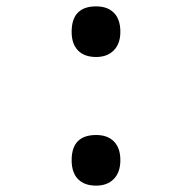

<svg xmlns="http://www.w3.org/2000/svg" viewBox="-20 -572 603 603"><path d="M282 -393Q245 -393 225 -413.5Q205 -434 205 -472Q205 -552 282 -552Q318 -552 338 -531.5Q358 -511 358 -472Q358 -435 337.5 -414Q317 -393 282 -393ZM282 11Q245 11 225 -9.5Q205 -30 205 -69Q205 -148 282 -148Q318 -148 338 -127.5Q358 -107 358 -69Q358 -31 337.5 -10Q317 11 282 11Z"/></svg>

Font: Noto Sans Mono SemiCondensed SemiBold
Style: Regular
Weight: 600
Width: 4
Designer: Monotype Design Team
Foundry: Monotype Imaging Inc.
Version: Version 2.014; ttfautohint (v1.8.4.7-5d5b)